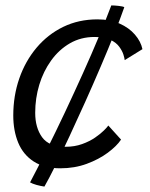

<svg xmlns="http://www.w3.org/2000/svg" viewBox="-20 -680 553 709"><path d="M391 -660Q403 -660 418.5 -658.2Q434 -656.5 439 -653.5Q425 -613 402.5 -556.5Q380 -500 352.2 -435Q324.5 -370 294.8 -304Q265 -238 236.8 -177.2Q208.5 -116.5 184.5 -68.2Q160.5 -20 144 9Q130 7 114.8 2.8Q99.5 -1.5 91 -6.5Q119 -59.5 152.2 -126Q185.5 -192.5 219.8 -265.2Q254 -338 286.5 -410Q319 -482 345.8 -546.5Q372.5 -611 391 -660ZM427 -164.5Q411 -140.5 378 -116Q345 -91.5 300.2 -75Q255.5 -58.5 202.5 -58.5Q143 -58.5 104.2 -83.8Q65.5 -109 47.2 -153.2Q29 -197.5 29 -253.5Q29 -326 51.2 -390.2Q73.5 -454.5 115 -503.8Q156.5 -553 213.5 -580.8Q270.5 -608.5 340 -608.5Q386.5 -608.5 421.5 -593Q456.5 -577.5 478.2 -552.2Q500 -527 506 -498.5L440.5 -458Q440 -464.5 435.8 -478.2Q431.5 -492 420.5 -507.2Q409.5 -522.5 387.8 -533Q366 -543.5 329.5 -543.5Q278.5 -543.5 238 -520Q197.5 -496.5 168.8 -456.5Q140 -416.5 125 -366.8Q110 -317 110 -263.5Q110 -208.5 135.5 -173.2Q161 -138 222 -138Q255.5 -138 283.2 -148Q311 -158 331.2 -172Q351.5 -186 364 -198.5Q376.5 -211 380 -216.5Z"/></svg>

Font: Grandstander Thin Light
Style: Italic
Weight: 300
Italic angle: -15°
Version: Version 1.200